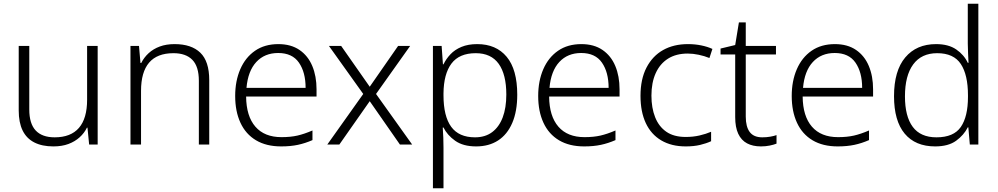

<svg xmlns="http://www.w3.org/2000/svg" viewBox="-20 -780 5386 1036"><path d="M507 -532V0H461L452 -91H449Q435 -62 409.5 -39Q384 -16 349 -3Q314 10 268 10Q207 10 165 -11.5Q123 -33 102 -76Q81 -119 81 -184V-532H138V-189Q138 -113 172.5 -76Q207 -39 275 -39Q362 -39 406 -90Q450 -141 450 -242V-532Z M922 -542Q1013 -542 1061 -495.5Q1109 -449 1109 -348V0H1053V-344Q1053 -421 1018 -457Q983 -493 916 -493Q828 -493 784.5 -442Q741 -391 741 -290V0H684V-532H730L738 -440H742Q757 -470 782 -493Q807 -516 842 -529Q877 -542 922 -542Z M1482 -542Q1550 -542 1596 -510.5Q1642 -479 1665 -424Q1688 -369 1688 -298V-259H1308Q1309 -153 1358 -96.5Q1407 -40 1499 -40Q1548 -40 1585 -48.5Q1622 -57 1666 -76V-24Q1627 -7 1587.5 1.5Q1548 10 1497 10Q1417 10 1361.5 -23Q1306 -56 1277.5 -117.5Q1249 -179 1249 -262Q1249 -343 1276.5 -406.5Q1304 -470 1356 -506Q1408 -542 1482 -542ZM1481 -494Q1408 -494 1363 -445.5Q1318 -397 1310 -306H1629Q1629 -390 1593 -442Q1557 -494 1481 -494Z M1940 -273 1755 -532H1821L1975 -312L2128 -532H2193L2009 -273L2204 0H2138L1975 -234L1811 0H1746Z M2555 -542Q2657 -542 2714 -473.5Q2771 -405 2771 -269Q2771 -179 2744 -116.5Q2717 -54 2667.5 -22Q2618 10 2549 10Q2479 10 2436 -20.5Q2393 -51 2373 -92H2369Q2371 -67 2372 -37.5Q2373 -8 2373 17V236H2316V-532H2363L2370 -433H2373Q2387 -462 2410.5 -487Q2434 -512 2470 -527Q2506 -542 2555 -542ZM2547 -493Q2458 -493 2416 -437Q2374 -381 2373 -276V-266Q2373 -153 2414.5 -96Q2456 -39 2543 -39Q2598 -39 2635.5 -67Q2673 -95 2692.5 -146.5Q2712 -198 2712 -270Q2712 -378 2671 -435.5Q2630 -493 2547 -493Z M3117 -542Q3185 -542 3231 -510.5Q3277 -479 3300 -424Q3323 -369 3323 -298V-259H2943Q2944 -153 2993 -96.5Q3042 -40 3134 -40Q3183 -40 3220 -48.5Q3257 -57 3301 -76V-24Q3262 -7 3222.5 1.5Q3183 10 3132 10Q3052 10 2996.5 -23Q2941 -56 2912.5 -117.5Q2884 -179 2884 -262Q2884 -343 2911.5 -406.5Q2939 -470 2991 -506Q3043 -542 3117 -542ZM3116 -494Q3043 -494 2998 -445.5Q2953 -397 2945 -306H3264Q3264 -390 3228 -442Q3192 -494 3116 -494Z M3680 10Q3603 10 3548 -22.5Q3493 -55 3464.5 -116Q3436 -177 3436 -263Q3436 -353 3468.5 -415.5Q3501 -478 3558 -510Q3615 -542 3692 -542Q3730 -542 3764 -535Q3798 -528 3824 -516L3808 -467Q3781 -478 3750 -484.5Q3719 -491 3691 -491Q3628 -491 3584.5 -463.5Q3541 -436 3518 -385Q3495 -334 3495 -264Q3495 -198 3515 -147.5Q3535 -97 3575.5 -69Q3616 -41 3680 -41Q3720 -41 3754.5 -49Q3789 -57 3817 -69V-18Q3791 -6 3757.5 2Q3724 10 3680 10Z M4093 -39Q4116 -39 4136 -42.5Q4156 -46 4170 -51V-5Q4155 1 4133 5.5Q4111 10 4086 10Q4042 10 4011 -6.5Q3980 -23 3963.5 -58Q3947 -93 3947 -148V-486H3868V-518L3947 -537L3967 -659H4004V-532H4167V-486H4004V-151Q4004 -96 4025.5 -67.5Q4047 -39 4093 -39Z M4485 -542Q4553 -542 4599 -510.5Q4645 -479 4668 -424Q4691 -369 4691 -298V-259H4311Q4312 -153 4361 -96.5Q4410 -40 4502 -40Q4551 -40 4588 -48.5Q4625 -57 4669 -76V-24Q4630 -7 4590.5 1.5Q4551 10 4500 10Q4420 10 4364.5 -23Q4309 -56 4280.5 -117.5Q4252 -179 4252 -262Q4252 -343 4279.5 -406.5Q4307 -470 4359 -506Q4411 -542 4485 -542ZM4484 -494Q4411 -494 4366 -445.5Q4321 -397 4313 -306H4632Q4632 -390 4596 -442Q4560 -494 4484 -494Z M5026 10Q4919 10 4861.5 -59Q4804 -128 4804 -261Q4804 -398 4864.5 -470Q4925 -542 5031 -542Q5098 -542 5140 -513Q5182 -484 5202 -441H5206Q5205 -464 5203.5 -493Q5202 -522 5202 -545V-760H5259V0H5213L5205 -93H5202Q5181 -51 5139 -20.5Q5097 10 5026 10ZM5033 -39Q5126 -39 5164.5 -95Q5203 -151 5203 -257V-266Q5203 -376 5164.5 -434.5Q5126 -493 5037 -493Q4952 -493 4907.5 -432.5Q4863 -372 4863 -260Q4863 -152 4905 -95.5Q4947 -39 5033 -39Z"/></svg>

Font: Noto Sans Cham Light
Style: Regular
Weight: 300
Version: Version 2.002